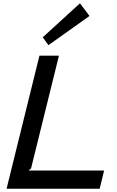

<svg xmlns="http://www.w3.org/2000/svg" viewBox="-20 -1149 711 1169"><path d="M613.8 -110.8 586.9 0H20L220.2 -810.1H338.9L168.9 -123L153.8 -110.8ZM466.8 -1128.9 524.9 -1051.8 274.9 -874 240.2 -921.9Z"/></svg>

Font: Sinkin Sans 500 Medium Italic
Style: Regular
Weight: 500
Italic angle: -112°
Designer: Keith Bates
Foundry: K-Type
Version: Sinkin Sans (version 1.0)  by Keith Bates   •   © 2014   www